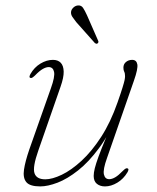

<svg xmlns="http://www.w3.org/2000/svg" viewBox="-20 -676 576 704"><path d="M448 -58.5Q451.5 -57 450.8 -53Q450 -49 447.5 -44.5Q433 -20 410.2 -6.2Q387.5 7.5 365 7.5Q347 7.5 335.2 -2Q323.5 -11.5 323.5 -31Q323.5 -42.5 327.5 -58.8Q331.5 -75 341.5 -102.5Q351.5 -130 370.5 -175.2Q389.5 -220.5 419 -290L411.5 -258.5Q381 -184 343.2 -133Q305.5 -82 266.2 -51Q227 -20 191 -6.2Q155 7.5 127.5 7.5Q89.5 7.5 76.5 -8.2Q63.5 -24 68 -54.2Q72.5 -84.5 87.5 -128L166.5 -352Q182 -395 178.2 -412.5Q174.5 -430 158.5 -430Q149 -430 137 -423.2Q125 -416.5 108 -399Q102 -393.5 98.2 -391.2Q94.5 -389 91 -390.5Q87.5 -392 88.2 -395.8Q89 -399.5 91.5 -404.5Q105.5 -429 128.2 -442.8Q151 -456.5 174 -456.5Q192.5 -456.5 202.8 -445.8Q213 -435 213.5 -413.5Q214 -392 202 -358L120.5 -124Q99 -63 106.5 -40.8Q114 -18.5 146 -18.5Q171.5 -18.5 206.5 -35.2Q241.5 -52 279 -86.5Q316.5 -121 351 -174.2Q385.5 -227.5 411 -300.5Q423.5 -336 429.2 -354.8Q435 -373.5 436.8 -382.2Q438.5 -391 438.5 -396.5Q438.5 -407.5 435.5 -413Q432.5 -418.5 432.5 -428Q432.5 -441 442 -448.8Q451.5 -456.5 464.5 -456.5Q480.5 -456.5 483.5 -440.2Q486.5 -424 471 -380L372.5 -97Q357 -54 361 -36.5Q365 -19 380.5 -19Q390.5 -19 402.2 -25.8Q414 -32.5 430.5 -49.5Q436.5 -55.5 440.5 -57.8Q444.5 -60 448 -58.5ZM299 -620 339.5 -527.5Q341 -525 340.8 -522Q340.5 -519 338 -517Q335 -515 332.5 -515.8Q330 -516.5 328 -518L259.5 -595Q251.5 -605 245.5 -614Q239.5 -623 240.5 -632.5Q241.5 -641 248.8 -648Q256 -655 265.5 -656Q278 -657 284.5 -647.2Q291 -637.5 299 -620Z"/></svg>

Font: Fraunces Thin
Style: Italic
Weight: 250
Italic angle: -16°
Version: Version 1.000;[b76b70a41]